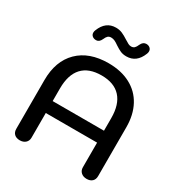

<svg xmlns="http://www.w3.org/2000/svg" viewBox="-216 -1086 1160 1241"><g transform="rotate(30 364.5 -465.5)"><path d="M59 -44V-408Q59 -550 140 -630Q221 -710 365 -710Q459 -710 528 -673.5Q597 -637 633.5 -569Q670 -501 670 -408V-44Q670 -19 655 -5Q640 9 614 9Q588 9 572 -5.5Q556 -20 556 -44V-228H173V-44Q173 -20 157 -5.5Q141 9 115 9Q89 9 74 -5Q59 -19 59 -44ZM556 -317V-411Q556 -513 507.5 -566Q459 -619 365 -619Q270 -619 221.5 -566.5Q173 -514 173 -411V-317ZM179 -832Q179 -842 183 -851Q215 -933 291 -933Q317 -933 338 -924Q359 -915 385 -898Q402 -887 413 -881.5Q424 -876 435 -876Q450 -876 459 -884.5Q468 -893 476 -912Q489 -940 513 -940Q530 -940 541 -930.5Q552 -921 552 -906Q552 -896 548 -887Q516 -805 440 -805Q415 -805 396.5 -813Q378 -821 354 -837Q336 -850 323 -856Q310 -862 296 -862Q281 -862 272 -854Q263 -846 255 -827Q242 -798 219 -798Q201 -798 190 -807.5Q179 -817 179 -832Z"/></g></svg>

Font: Kodchasan SemiBold
Style: Regular
Weight: 600
Version: Version 1.000; ttfautohint (v1.6)